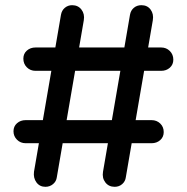

<svg xmlns="http://www.w3.org/2000/svg" viewBox="-20 -720 720 740"><path d="M155 0Q133 0 120.5 -17Q108 -34 111 -58L215 -663Q218 -680 230 -690Q242 -700 258 -700Q281 -700 294 -683Q307 -666 303 -642L199 -37Q197 -21 184.5 -10.5Q172 0 155 0ZM117 -447Q97 -447 83.5 -460.5Q70 -474 70 -494Q70 -513 83.5 -525Q97 -537 117 -537H601Q621 -537 634.5 -523.5Q648 -510 648 -490Q648 -471 634.5 -459Q621 -447 601 -447ZM422 0Q399 0 386 -17Q373 -34 377 -58L481 -663Q484 -680 496 -690Q508 -700 525 -700Q548 -700 560.5 -683Q573 -666 569 -642L465 -37Q463 -21 451 -10.5Q439 0 422 0ZM79 -168Q59 -168 45.5 -181.5Q32 -195 32 -214Q32 -233 45.5 -245Q59 -257 79 -257H564Q584 -257 597.5 -244Q611 -231 611 -211Q611 -192 597.5 -180Q584 -168 564 -168Z"/></svg>

Font: Quicksand SemiBold
Style: Regular
Weight: 600
Designer: Andrew Paglinawan
Foundry: Andrew Paglinawan
Version: Version 3.004